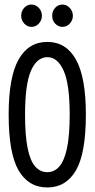

<svg xmlns="http://www.w3.org/2000/svg" viewBox="-20 -812 415 843"><path d="M188 11Q105 11 61.5 -64Q18 -139 18 -309Q18 -473 61.5 -550.5Q105 -628 188 -628Q270 -628 313.5 -550.5Q357 -473 357 -309Q357 -139 313.5 -64Q270 11 188 11ZM188 -56Q218 -56 240 -80.5Q262 -105 274 -160.5Q286 -216 286 -309Q286 -442 259.5 -501.5Q233 -561 188 -561Q142 -561 116 -501.5Q90 -442 90 -309Q90 -216 101.5 -160.5Q113 -105 135 -80.5Q157 -56 188 -56ZM118 -694Q100 -694 86.5 -708.5Q73 -723 73 -743Q73 -763 86 -777.5Q99 -792 118 -792Q137 -792 150.5 -777.5Q164 -763 164 -743Q164 -723 150.5 -708.5Q137 -694 118 -694ZM254 -694Q236 -694 222.5 -708Q209 -722 209 -743Q209 -763 222 -777.5Q235 -792 254 -792Q273 -792 286.5 -777Q300 -762 300 -743Q300 -723 286.5 -708.5Q273 -694 254 -694Z"/></svg>

Font: Inconsolata Condensed Medium
Style: Regular
Weight: 500
Width: 3
Monospace: yes
Designer: Raph Levien, Cyreal, Brenton Simpson
Foundry: Raph Levien, Cyreal, Google
Version: Version 3.100; ttfautohint (v1.8.4.7-5d5b)